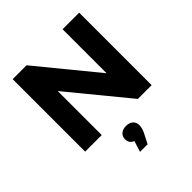

<svg xmlns="http://www.w3.org/2000/svg" viewBox="-251 -872 1311 1311"><g transform="rotate(-45 404.0 -217.0)"><path d="M725 -700V0H592L243 -425V0H83V-700H217L565 -275V-700ZM473 133Q473 164 455 198L420 266H347L372 186Q354 180 344.5 166.5Q335 153 335 133Q335 106 353.5 89.5Q372 73 404 73Q436 73 454.5 89.5Q473 106 473 133Z"/></g></svg>

Font: APTA Sans Regular
Style: Bold Italic
Weight: 700
Version: Version 7.200